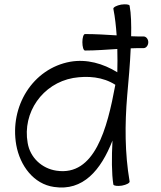

<svg xmlns="http://www.w3.org/2000/svg" viewBox="-20 -833 735 874"><path d="M367 -603C416 -603 465 -607 514 -610C515 -574 515 -539 514 -504C449 -544 375 -565 300 -552C129 -521 23 -349 54 -173C71 -79 133 5 226 18C358 38 439 -58 492 -193C488 -116 488 -43 496 7C498 13 515 15 535 12C556 8 571 0 570 -7C548 -136 548 -267 559 -398C565 -464 572 -541 575 -613C595 -614 614 -614 634 -614C645 -614 655 -626 655 -641C655 -655 645 -667 634 -667C615 -667 596 -667 577 -668C578 -722 577 -770 570 -807C569 -813 552 -815 531 -812C511 -808 495 -800 496 -793C504 -753 508 -713 511 -672C463 -675 415 -678 367 -678C360 -678 355 -661 355 -641C355 -620 360 -603 367 -603ZM237 -56C170 -66 117 -116 106 -182C81 -321 174 -453 313 -478C380 -489 449 -483 505 -447C468 -246 411 -30 237 -56Z"/></svg>

Font: Nupuram Light
Style: Regular
Weight: 300
Designer: Santhosh Thottingal (santhosh.thottingal@gmail.com)
Foundry: SMC
Version: Version 1.000